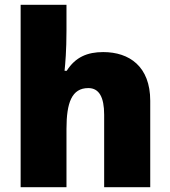

<svg xmlns="http://www.w3.org/2000/svg" viewBox="-20 -780 710 800"><path d="M257 -652V-760H66V0H257V-243C257 -352 279 -413 348 -413C393 -413 414 -375 414 -302V0H606V-360C606 -503 519 -563 410 -563C344 -563 294 -542 258 -485H249C252 -514 257 -570 257 -652Z"/></svg>

Font: Noto Sans Gurmukhi Black
Style: Regular
Weight: 900
Designer: Jelle Bosma - Monotype Design Team
Foundry: Monotype Imaging Inc.
Version: Version 2.004